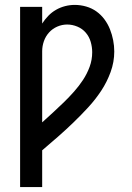

<svg xmlns="http://www.w3.org/2000/svg" viewBox="-20 -763 540 783"><path d="M62 0V-735H152V-667Q163 -684 177 -698.5Q191 -713 208.5 -723Q226 -733 245.5 -738Q265 -743 285 -743Q308 -743 331 -736.5Q354 -730 373 -716.5Q392 -703 406 -684Q420 -665 428.5 -643.5Q437 -622 441.5 -599Q446 -576 446 -553Q446 -510 431 -469Q416 -428 392.5 -392.5Q369 -357 340 -325.5Q311 -294 280 -264Q249 -234 217 -206Q185 -178 152 -150V0ZM152 -264Q174 -284 196.5 -304.5Q219 -325 240.5 -346Q262 -367 282 -389.5Q302 -412 318.5 -437Q335 -462 345.5 -490.5Q356 -519 356 -550Q356 -571 350 -592Q344 -613 330 -629.5Q316 -646 295.5 -654.5Q275 -663 254 -663Q233 -663 213.5 -654.5Q194 -646 180 -630.5Q166 -615 159 -595Q152 -575 152 -554Z"/></svg>

Font: Iosevka Term Medium
Style: Regular
Weight: 500
Monospace: yes
Designer: Belleve Invis
Foundry: Belleve Invis
Version: Version 26.3.1